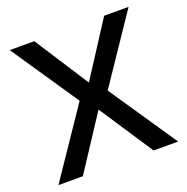

<svg xmlns="http://www.w3.org/2000/svg" viewBox="-124 -806 901 923"><g transform="rotate(-20 326.5 -345.0)"><path d="M20.5 0 254.9 -346.2 22.5 -689.9H147.9L326.7 -413.1L505.4 -689.9H630.4L398.4 -346.2L632.8 0H507.3L325.7 -275.4L145.5 0Z"/></g></svg>

Font: HK Grotesk SemiBold Legacy
Style: Regular
Weight: 600
Designer: Alfredo Marco Pradil
Foundry: Hanken Design Co.
Version: Version 2.022;PS 002.022;hotconv 1.0.88;makeotf.lib2.5.64775